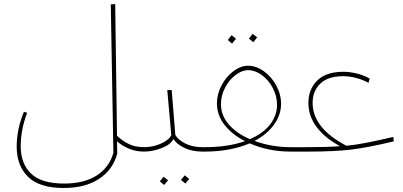

<svg xmlns="http://www.w3.org/2000/svg" viewBox="-20 -754 2005 955"><path d="M697 0Q656 0 621.5 -14.5Q587 -29 562 -51L563 10Q542 90 473 135.5Q404 181 297 181Q176 181 119.5 125.5Q63 70 63 -25Q63 -112 99 -198L115 -193Q83 -108 83 -27Q83 60 134.5 109.5Q186 159 299 159Q399 159 461.5 118.5Q524 78 544 6L531 -732L553 -734L562 -77L563 -78Q589 -53 621 -37.5Q653 -22 699 -22L711 -11Z M1001 -11 986 0Q935 0 896 -19Q857 -38 843 -63Q828 -34 783 -17Q738 0 696 0L682 -10L698 -22Q740 -22 780 -39.5Q820 -57 832 -82L812 -306H834L852 -83Q865 -59 901 -40.5Q937 -22 987 -22ZM880 141 899 118 921 136 902 159ZM775 148 794 125 816 143 796 166Z M1456 -11 1442 0H1426Q1315 0 1222 -41Q1125 0 997 0H986L971 -11L988 -22H1000Q1114 -22 1199 -52Q1135 -84 1097 -132.5Q1059 -181 1059 -240Q1059 -286 1082 -329.5Q1105 -373 1141 -400Q1177 -427 1214 -427Q1254 -427 1292 -400Q1330 -373 1354 -329Q1378 -285 1378 -237Q1378 -184 1344 -135.5Q1310 -87 1246 -53Q1331 -22 1426 -22H1444ZM1223 -62Q1289 -90 1323.5 -135Q1358 -180 1358 -233Q1358 -276 1337 -316Q1316 -356 1282.5 -380.5Q1249 -405 1215 -405Q1183 -405 1151 -380.5Q1119 -356 1099 -317Q1079 -278 1079 -236Q1079 -180 1118 -135Q1157 -90 1223 -62ZM1218 -562 1237 -586 1259 -568 1240 -544ZM1113 -555 1132 -579 1154 -561 1134 -537Z M1939 -51Q1810 -20 1727 -10Q1644 0 1514 0H1442L1427 -11L1444 -22H1509Q1613 -22 1671 -27Q1594 -69 1554 -123.5Q1514 -178 1514 -242Q1514 -310 1558 -353.5Q1602 -397 1688 -397Q1719 -397 1754.5 -388.5Q1790 -380 1819 -363L1813 -342Q1784 -358 1750.5 -366.5Q1717 -375 1688 -375Q1611 -375 1573 -338Q1535 -301 1535 -242Q1535 -117 1703 -29Q1753 -34 1803.5 -44Q1854 -54 1936 -73Z"/></svg>

Font: FiraGO Thin
Style: Italic
Weight: 100
Italic angle: -8°
Designer: bBox Type GmbH
Foundry: bBox Type GmbH
Version: Version 1.001